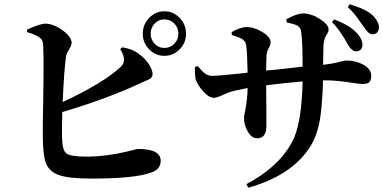

<svg xmlns="http://www.w3.org/2000/svg" viewBox="-20 -835 1799 901"><path d="M410 3Q307 3 261 -12Q213 -27 196 -68Q183 -101 181 -180Q180 -232 183 -381Q187 -621 180 -640Q173 -666 107 -684V-696Q109 -697 112 -698Q168 -724 193 -724Q233 -723 275 -692Q316 -661 316 -635Q316 -622 304.5 -604Q293 -586 290 -572Q281 -509 274 -356Q470 -448 547 -522Q566 -540 561 -565Q555 -589 544 -604L553 -613Q601 -606 632 -582Q661 -561 679 -533Q696 -506 696 -487Q696 -474 685 -466Q678 -461 655 -452Q641 -446 633 -442Q486 -373 272 -309Q272 -306 272 -300Q270 -216 271 -192Q272 -131 291 -115.5Q310 -100 385 -100Q484 -100 597 -129Q622 -136 627 -136Q734 -136 734 -81Q734 -39 688 -25Q613 3 410 3ZM751 -573Q710 -573 680 -603.5Q650 -634 650 -677Q650 -720 680 -751Q710 -782 751.5 -782Q793 -782 823 -751Q853 -720 853 -677Q853 -634 823 -603.5Q793 -573 751 -573ZM751 -610Q779 -610 798 -629.5Q817 -649 817 -677Q817 -705 798 -724.5Q779 -744 751 -744Q725 -744 706 -724.5Q687 -705 687 -677Q687 -649 706 -629.5Q725 -610 751 -610Z M1145 46 1136 29Q1283 -48 1347 -162Q1396 -245 1400 -453Q1322 -446 1229 -435Q1229 -391 1230 -313Q1230 -261 1230 -242Q1230 -186 1186 -186Q1161 -186 1142 -219Q1125 -249 1125 -282Q1125 -291 1130 -313Q1141 -367 1142 -422Q1078 -410 1050 -400Q1042 -397 1027 -390Q997 -376 984 -376Q960 -376 933 -407Q912 -430 902 -453Q893 -471 895 -521L908 -525Q929 -499 941 -491Q956 -479 975 -479Q1002 -479 1116 -491Q1134 -493 1142 -494Q1140 -595 1135 -624Q1132 -642 1116 -652Q1103 -660 1068 -671L1067 -684Q1105 -708 1140 -708Q1171 -708 1209 -686Q1250 -662 1250 -636Q1250 -626 1243 -613Q1233 -596 1231 -578Q1229 -544 1229 -504Q1272 -507 1371 -519Q1391 -521 1400 -522Q1400 -646 1393 -687Q1391 -705 1375 -715Q1362 -722 1325 -730L1324 -745Q1374 -772 1402 -772Q1440 -772 1481 -746Q1522 -720 1522 -696Q1522 -686 1514 -675Q1500 -654 1498 -622Q1498 -621 1498 -619Q1496 -558 1496 -531Q1544 -536 1582 -547Q1598 -551 1605 -551Q1650 -551 1684 -532Q1722 -512 1722 -479Q1722 -457 1711 -448Q1702 -441 1680 -441Q1668 -441 1635 -446Q1563 -458 1505 -458H1496Q1492 -340 1482 -277Q1467 -192 1432 -141Q1345 -10 1145 46ZM1651 -594Q1631 -594 1611 -628Q1608 -632 1603 -643Q1570 -700 1538 -731L1548 -744Q1627 -714 1659 -675Q1681 -649 1681 -625Q1679 -594 1651 -594ZM1728 -674Q1717 -674 1708 -683Q1702 -688 1689 -706Q1687 -709 1686 -710Q1681 -716 1672 -730Q1642 -775 1612 -802L1621 -815Q1701 -791 1731 -761Q1759 -731 1758 -705Q1758 -692 1750 -683Q1742 -674 1728 -674Z"/></svg>

Font: GenRyuMin TW B
Style: Regular
Weight: 700
Version: Version 1.501;PS 1;hotconv 16.6.51;makeotf.lib2.5.65220